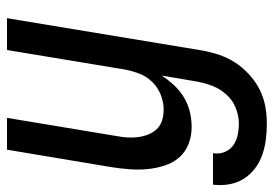

<svg xmlns="http://www.w3.org/2000/svg" viewBox="-146 -423 783 549"><g transform="rotate(-90 245.5 -148.5)"><path d="M167 223Q143 223 120 220Q97 217 76 209.5Q55 202 37.5 188.5Q20 175 8.5 156.5Q-3 138 -7 115.5Q-11 93 -8 69H82Q79 86 85 101.5Q91 117 104 126.5Q117 136 133.5 139.5Q150 143 167 143Q189 143 211.5 134Q234 125 250 107Q266 89 274.5 67Q283 45 287 22L304 -78Q292 -59 276 -42Q260 -25 240.5 -13.5Q221 -2 199.5 3Q178 8 157 8Q131 8 108 -1Q85 -10 69.5 -28Q54 -46 46.5 -69.5Q39 -93 36.5 -118Q34 -143 36 -169Q38 -195 42 -221L92 -520H183L131 -207Q128 -192 127 -176Q126 -160 128 -145Q130 -130 135.5 -116Q141 -102 151 -91.5Q161 -81 176 -76.5Q191 -72 207 -72Q227 -72 248 -80Q269 -88 285 -104Q301 -120 309 -140.5Q317 -161 321 -182L377 -520H468L376 36Q372 60 364 84.5Q356 109 342 131Q328 153 308 171.5Q288 190 264.5 202Q241 214 216 218.5Q191 223 167 223Z"/></g></svg>

Font: Iosevka Curly Medium
Style: Italic
Weight: 500
Italic angle: -9°
Monospace: yes
Designer: Belleve Invis
Foundry: Belleve Invis
Version: Version 22.1.2; ttfautohint (v1.8.4)